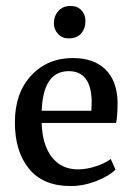

<svg xmlns="http://www.w3.org/2000/svg" viewBox="-20 -617 444 645"><path d="M217 8Q125 8 77.5 -50Q30 -108 30 -206Q30 -304 84.5 -363Q139 -422 225 -422Q295 -422 334 -384Q373 -346 375 -275Q375 -226 370 -204H120Q122 -131 154 -89.5Q186 -48 242 -48Q271 -48 302.5 -58.5Q334 -69 352 -83L368 -47Q347 -26 304 -9Q261 8 217 8ZM211 -378Q125 -378 120 -245H287Q287 -250 287.5 -261Q288 -272 288 -277Q286 -378 211 -378ZM210 -488Q189 -488 175 -503Q161 -518 161 -539Q161 -563 176 -580Q191 -597 217 -597Q240 -597 253.5 -582.5Q267 -568 267 -547Q267 -521 252.5 -504.5Q238 -488 210 -488Z"/></svg>

Font: Aikya Medium
Style: Regular
Weight: 500
Designer: Neelakash Kshetrimayum (Latin subset based on Merriweather by Eben Sorkin)
Foundry: Brand New Type
Version: Version 1.00 b005